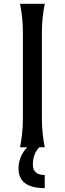

<svg xmlns="http://www.w3.org/2000/svg" viewBox="-20 -757 333 987"><path d="M210 0H182.1Q148.9 34.7 148.9 88.4Q148.9 142.6 210 142.6V210Q75.2 210 75.2 108.9Q75.2 47.9 119.6 0H83Q97.7 -73.2 97.7 -146.5V-590.8Q97.7 -664.1 83 -737.3H210Q195.3 -664.1 195.3 -590.8V-146.5Q195.3 -73.2 210 0Z"/></svg>

Font: Classica
Style: Book
Weight: 400
Version: Version 1.001